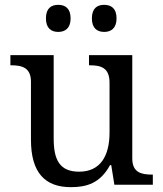

<svg xmlns="http://www.w3.org/2000/svg" viewBox="-20 -764 675 794"><path d="M411 -632C439 -632 462 -647 462 -688C462 -730 439 -744 411 -744C382 -744 360 -730 360 -688C360 -647 382 -632 411 -632ZM221 -632C249 -632 272 -647 272 -688C272 -730 249 -744 221 -744C192 -744 170 -730 170 -688C170 -647 192 -632 221 -632ZM273 10C338 10 394 -6 435 -81H440L453 0H612V-42H609C565 -42 527 -50 527 -109V-536H348V-494H351C396 -494 433 -485 433 -422V-216C433 -119 395 -54 307 -54C226 -54 202 -104 202 -191V-536H23V-494H26C70 -494 108 -485 108 -426V-186C108 -49 167 10 273 10Z"/></svg>

Font: Noto Serif Devanagari
Style: Regular
Weight: 400
Designer: Universal Thirst, Indian Type Foundry and the Monotype Design Team
Foundry: Monotype Imaging Inc.
Version: Version 2.004